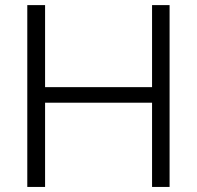

<svg xmlns="http://www.w3.org/2000/svg" viewBox="-20 -739 779 759"><path d="M158.2 -718.8V-394.5H581.1V-718.8H650.4V0H581.1V-333H158.2V0H87.9V-718.8Z"/></svg>

Font: Min Sans Light
Style: Regular
Weight: 300
Designer: Jinseong-Kim, NotoSansCJK, Nunito
Foundry: Jinseong-Kim
Version: Version 1.400;Glyphs 3.1.2 (3151)